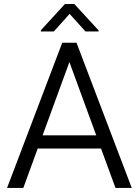

<svg xmlns="http://www.w3.org/2000/svg" viewBox="-20 -920 679 940"><path d="M545.4 0 474.6 -192.9H164.6L94.2 0H14.6L284.7 -710.9H354.5L625 0ZM188.5 -257.3H451.2L319.8 -616.2ZM343.8 -900.4 462.9 -771V-766.1H398.4L320.8 -852.1L243.7 -766.1H180.2V-772L297.9 -900.4Z"/></svg>

Font: Vazirmatn UI FD Light
Style: Regular
Weight: 300
Designer: Saber Rastikerdar
Foundry: Saber Rastikerdar
Version: Version 33.003